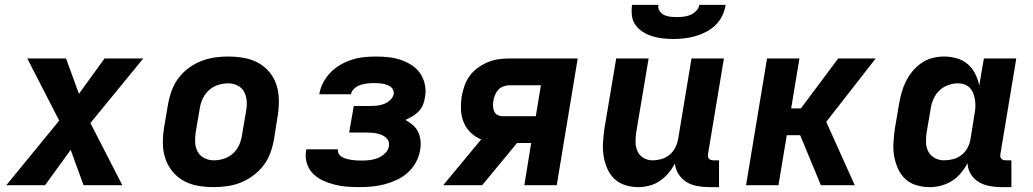

<svg xmlns="http://www.w3.org/2000/svg" viewBox="-20 -760 4240 788"><path d="M6 0 223 -265 92 -520H251L304 -375L409 -520H568L351 -255L482 0H323L270 -145L165 0Z M857 8Q824 8 792.5 2.5Q761 -3 734.5 -17.5Q708 -32 688.5 -55.5Q669 -79 659 -108Q649 -137 648.5 -169.5Q648 -202 653 -234L670 -334Q675 -362 685 -389Q695 -416 712.5 -439.5Q730 -463 754.5 -481Q779 -499 806 -509.5Q833 -520 861 -524Q889 -528 916 -528Q949 -528 980.5 -522.5Q1012 -517 1039 -502.5Q1066 -488 1085.5 -464.5Q1105 -441 1114.5 -412Q1124 -383 1124.5 -350.5Q1125 -318 1120 -286L1104 -186Q1099 -158 1089 -131Q1079 -104 1061 -80.5Q1043 -57 1018.5 -39Q994 -21 967.5 -10.5Q941 0 912.5 4Q884 8 857 8ZM857 -102Q878 -102 898.5 -108.5Q919 -115 935.5 -129.5Q952 -144 961 -164Q970 -184 973 -204L990 -304Q994 -325 992.5 -345.5Q991 -366 982 -383Q973 -400 955 -409Q937 -418 917 -418Q896 -418 875.5 -411.5Q855 -405 838.5 -390.5Q822 -376 812.5 -356Q803 -336 800 -316L783 -216Q780 -195 781 -174.5Q782 -154 791.5 -137Q801 -120 819 -111Q837 -102 857 -102Z M1456 8Q1429 8 1403 6Q1377 4 1352 -2.5Q1327 -9 1304.5 -19.5Q1282 -30 1264.5 -47.5Q1247 -65 1239.5 -89.5Q1232 -114 1236 -141L1237 -147H1367V-146Q1365 -136 1371 -127.5Q1377 -119 1385.5 -114.5Q1394 -110 1404 -107.5Q1414 -105 1424 -103.5Q1434 -102 1444 -101.5Q1454 -101 1465 -101Q1481 -101 1498 -103Q1515 -105 1531 -111.5Q1547 -118 1560.5 -131Q1574 -144 1576 -160Q1578 -172 1574 -181.5Q1570 -191 1561.5 -197.5Q1553 -204 1543.5 -207.5Q1534 -211 1523 -213Q1512 -215 1501 -215.5Q1490 -216 1479 -216H1413L1432 -325H1498Q1512 -325 1526.5 -326.5Q1541 -328 1555 -333Q1569 -338 1581 -349Q1593 -360 1596 -374Q1597 -383 1593.5 -391Q1590 -399 1583 -404Q1576 -409 1567.5 -412Q1559 -415 1550.5 -416.5Q1542 -418 1532.5 -418.5Q1523 -419 1514 -419Q1501 -419 1487.5 -417.5Q1474 -416 1460 -411.5Q1446 -407 1434.5 -397Q1423 -387 1420 -373H1290L1291 -376Q1295 -400 1307.5 -423Q1320 -446 1338.5 -464.5Q1357 -483 1379.5 -495.5Q1402 -508 1426 -515.5Q1450 -523 1474.5 -525.5Q1499 -528 1523 -528Q1550 -528 1576 -525Q1602 -522 1625.5 -514Q1649 -506 1670.5 -492Q1692 -478 1705.5 -457.5Q1719 -437 1724 -411.5Q1729 -386 1724 -360Q1722 -345 1716 -330Q1710 -315 1698.5 -303Q1687 -291 1672.5 -282.5Q1658 -274 1644 -268Q1660 -259 1674 -247Q1688 -235 1696 -218.5Q1704 -202 1706 -182.5Q1708 -163 1704 -143Q1700 -118 1687 -94Q1674 -70 1653.5 -51.5Q1633 -33 1608 -21.5Q1583 -10 1558 -3.5Q1533 3 1507 5.5Q1481 8 1456 8Z M1799 0 1955 -188Q1930 -198 1911.5 -216Q1893 -234 1883 -258Q1873 -282 1872 -309.5Q1871 -337 1875 -365Q1879 -387 1886.5 -408.5Q1894 -430 1908 -449Q1922 -468 1941.5 -482Q1961 -496 1982.5 -505Q2004 -514 2026.5 -517Q2049 -520 2071 -520H2351L2265 0H2132L2160 -173H2102L1959 0ZM2043 -283H2179L2200 -410H2071Q2059 -410 2046.5 -405.5Q2034 -401 2025.5 -392Q2017 -383 2012 -371Q2007 -359 2005 -347Q2003 -336 2003.5 -324.5Q2004 -313 2008 -303.5Q2012 -294 2021.5 -288.5Q2031 -283 2043 -283Z M2600 8Q2571 8 2545 -0.5Q2519 -9 2500.5 -27Q2482 -45 2471.5 -70Q2461 -95 2457 -122Q2453 -149 2455 -177.5Q2457 -206 2461 -234L2509 -520H2642L2591 -216Q2588 -196 2588.5 -176Q2589 -156 2596.5 -139Q2604 -122 2621 -112Q2638 -102 2658 -102Q2676 -102 2694 -107Q2712 -112 2727 -124Q2742 -136 2751 -153.5Q2760 -171 2763 -188L2818 -520H2951L2886 -129Q2885 -123 2885.5 -118Q2886 -113 2889.5 -109Q2893 -105 2898 -103.5Q2903 -102 2909 -102H2931V8H2890Q2865 8 2841 3.5Q2817 -1 2797.5 -13Q2778 -25 2765 -45Q2752 -65 2750 -89Q2739 -68 2723.5 -49.5Q2708 -31 2688 -17.5Q2668 -4 2645 2Q2622 8 2600 8ZM2743 -600Q2721 -600 2699 -602.5Q2677 -605 2656.5 -611.5Q2636 -618 2618.5 -629Q2601 -640 2588.5 -657Q2576 -674 2573.5 -696Q2571 -718 2574 -740H2682Q2680 -726 2687 -715Q2694 -704 2705.5 -698.5Q2717 -693 2730.5 -691.5Q2744 -690 2758 -690Q2772 -690 2785.5 -691.5Q2799 -693 2812.5 -698.5Q2826 -704 2837 -715Q2848 -726 2850 -740H2958Q2955 -718 2944.5 -696Q2934 -674 2916.5 -657Q2899 -640 2877.5 -629Q2856 -618 2833.5 -611.5Q2811 -605 2788 -602.5Q2765 -600 2743 -600Z M3488 0H3349L3264 -205H3209L3175 0H3042L3128 -520H3261L3227 -315H3267L3420 -520H3574L3371 -260Z M3796 8Q3767 8 3740.5 0Q3714 -8 3695 -26Q3676 -44 3665 -69Q3654 -94 3649.5 -121Q3645 -148 3647 -176.5Q3649 -205 3653 -234L3670 -334Q3674 -357 3680.5 -380.5Q3687 -404 3698 -426Q3709 -448 3725 -467.5Q3741 -487 3762 -501.5Q3783 -516 3807 -522Q3831 -528 3854 -528Q3882 -528 3907.5 -520.5Q3933 -513 3952 -496.5Q3971 -480 3982.5 -457Q3994 -434 3999 -409L4018 -520H4151L4086 -129Q4085 -123 4085.5 -118Q4086 -113 4089.5 -109Q4093 -105 4098 -103.5Q4103 -102 4109 -102H4131V8H4090Q4065 8 4041 3.5Q4017 -1 3997 -13Q3977 -25 3964.5 -45Q3952 -65 3951 -90Q3939 -68 3923 -49Q3907 -30 3886 -17Q3865 -4 3842 2Q3819 8 3796 8ZM3854 -102Q3872 -102 3890.5 -106.5Q3909 -111 3925 -123Q3941 -135 3950.5 -152.5Q3960 -170 3963 -188L3979 -288Q3982 -303 3983 -318Q3984 -333 3982 -347Q3980 -361 3975.5 -374Q3971 -387 3962 -397.5Q3953 -408 3940 -413Q3927 -418 3912 -418Q3892 -418 3872 -411Q3852 -404 3836.5 -389.5Q3821 -375 3812 -355.5Q3803 -336 3800 -316L3783 -216Q3780 -196 3780.5 -175.5Q3781 -155 3790 -138Q3799 -121 3816.5 -111.5Q3834 -102 3854 -102Z"/></svg>

Font: Iosevka Extrabold Extended
Style: Italic
Weight: 800
Width: 7
Italic angle: -9°
Monospace: yes
Designer: Belleve Invis
Foundry: Belleve Invis
Version: Version 32.5.0; ttfautohint (v1.8.4)